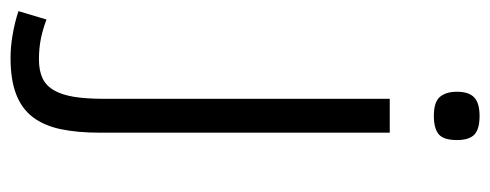

<svg xmlns="http://www.w3.org/2000/svg" viewBox="-366 -422 912 357"><g transform="rotate(90 89.5 -243.0)"><path d="M170.9 -637.2Q170.9 -612.3 160.2 -603.3Q149.4 -594.2 126 -594.2Q100.1 -594.2 90.6 -605.5Q81.1 -616.7 81.1 -637.2Q81.1 -659.2 91.6 -669.2Q102.1 -679.2 126 -679.2Q150.9 -679.2 160.9 -669.4Q170.9 -659.7 170.9 -637.2ZM157.2 26.9Q157.2 68.8 150.6 99.9Q144 130.9 128.2 151.6Q112.3 172.4 85.4 182.6Q58.6 192.9 18.1 192.9Q-1.5 192.9 -23.9 189.2Q-46.4 185.5 -68.8 178.2L-53.2 126Q-35.6 132.8 -17.6 136.5Q0.5 140.1 21 140.1Q42 140.1 56.2 133.3Q70.3 126.5 78.6 111.8Q86.9 97.2 90.6 74.5Q94.2 51.8 94.2 20V-512.2H157.2Z"/></g></svg>

Font: Clear Sans Light
Style: Regular
Weight: 300
Foundry: Intel Corporation
Version: Version 1.00